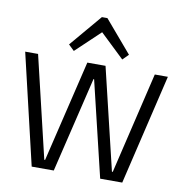

<svg xmlns="http://www.w3.org/2000/svg" viewBox="-84 -847 876 925"><g transform="rotate(10 353.5 -384.0)"><path d="M5 -540H68L186 -43H190L309 -540H398L517 -43H521L639 -540H703L575 0H467L355 -467H352L240 0H132ZM207 -611 340 -768H367L500 -612L472 -584L343 -707H365L235 -584Z"/></g></svg>

Font: Pathway Extreme SemiCondensed ExtraLight
Style: Regular
Weight: 250
Width: 4
Version: Version 1.001;gftools[0.9.26]